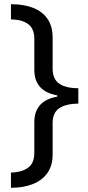

<svg xmlns="http://www.w3.org/2000/svg" viewBox="-20 -734 420 912"><path d="M32 86Q84 84 113.5 62.5Q143 41 143 -8V-153Q143 -256 252 -275V-281Q143 -300 143 -403V-549Q143 -598 114 -619.5Q85 -641 32 -642V-714Q94 -714 138 -696.5Q182 -679 206 -644Q230 -609 230 -555V-409Q230 -358 261.5 -336.5Q293 -315 352 -315V-242Q293 -241 261.5 -220Q230 -199 230 -149V0Q230 53 205 88Q180 123 135.5 140.5Q91 158 32 158Z"/></svg>

Font: Noto Sans Hanifi Rohingya
Style: Regular
Weight: 400
Designer: Monotype Design Team and DaltonMaag
Foundry: Google LLC
Version: Version 2.101